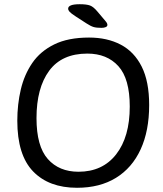

<svg xmlns="http://www.w3.org/2000/svg" viewBox="-20 -884 771 910"><path d="M461 -752Q437 -752 423.5 -756Q410 -760 390 -773L339 -806Q316 -821 309.5 -828.5Q303 -836 303 -843Q303 -864 358 -864Q390 -864 406.5 -858Q423 -852 442 -829L480 -784Q489 -774 489 -766Q489 -759 481 -755.5Q473 -752 461 -752ZM345 6Q212 6 137 -71.5Q62 -149 62 -312Q62 -389 78.5 -459.5Q95 -530 133 -585.5Q171 -641 237 -673.5Q303 -706 402 -706Q488 -706 552 -672.5Q616 -639 651.5 -568.5Q687 -498 687 -386Q687 -264 646.5 -176Q606 -88 529.5 -41Q453 6 345 6ZM352 -70Q466 -70 530.5 -152.5Q595 -235 595 -379Q595 -511 541 -570.5Q487 -630 394 -630Q273 -630 213 -548.5Q153 -467 153 -324Q153 -191 206.5 -130.5Q260 -70 352 -70Z"/></svg>

Font: Asap
Style: Italic
Weight: 400
Italic angle: -6°
Designer: Pablo Cosgaya
Foundry: Omnibus-Type
Version: Version 3.001; ttfautohint (v1.8.3)